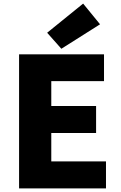

<svg xmlns="http://www.w3.org/2000/svg" viewBox="-20 -1047 670 1067"><path d="M86 0V-745H558V-596H265V-458H514V-308H265V-150H569V0ZM321 -776 242 -865 442 -1027 536 -912Z"/></svg>

Font: Source Han Sans CN Heavy
Style: Regular
Weight: 900
Designer: Ryoko NISHIZUKA 西塚涼子 (kana, bopomofo & ideographs); Paul D. Hunt (Latin, Greek & Cyrillic); Sandoll Communications 산돌커뮤니
Foundry: Adobe
Version: Version 2.000;hotconv 1.0.107;makeotfexe 2.5.65593